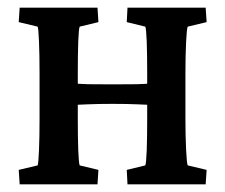

<svg xmlns="http://www.w3.org/2000/svg" viewBox="-20 -480 587 500"><path d="M312 0 310.1 -37.6 358.4 -49.3Q360.8 -55.2 362.1 -88.6Q363.3 -122.1 363.3 -169.4V-289.6Q363.3 -338.9 362.1 -372.1Q360.8 -405.3 358.4 -410.6L310.1 -422.4L312 -460H515.6L518.1 -422.4L468.8 -410.6Q466.3 -405.3 464.6 -369.9Q462.9 -334.5 462.9 -289.6V-169.4Q462.9 -126.5 464.6 -90.8Q466.3 -55.2 468.8 -49.3L518.1 -37.6L515.6 0ZM31.2 0 28.8 -37.6 78.1 -49.3Q80.1 -54.7 81.5 -88.1Q83 -121.6 83 -169.4V-289.6Q83 -338.9 81.5 -372.6Q80.1 -406.2 78.1 -410.6L28.8 -422.4L31.2 -460H233.9L236.3 -422.4L187.5 -410.6Q185.1 -405.3 183.8 -372.1Q182.6 -338.9 182.6 -289.6V-169.4Q182.6 -122.1 183.8 -88.6Q185.1 -55.2 187.5 -49.3L236.3 -37.6L233.9 0ZM166 -206.5V-263.7Q184.1 -261.2 209.7 -260.7Q235.4 -260.3 273.4 -260.3Q311.5 -260.3 336.7 -260.7Q361.8 -261.2 379.9 -263.7V-206.5Q363.3 -207 338.1 -208.3Q313 -209.5 273.4 -209.5Q232.9 -209.5 207.8 -208.3Q182.6 -207 166 -206.5Z"/></svg>

Font: Lateef SemiBold
Style: Regular
Weight: 600
Designer: SIL International
Foundry: SIL International
Version: Version 4.200